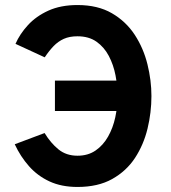

<svg xmlns="http://www.w3.org/2000/svg" viewBox="-20 -731 677 762"><path d="M287.5 11Q224 11 176.5 -11Q129 -33 95 -71.5Q61 -110 38.5 -158.5L157 -203Q181 -163.5 212 -138.2Q243 -113 287.5 -113Q329.5 -113 359.5 -133.8Q389.5 -154.5 409 -189Q428.5 -223.5 437.5 -265.5Q446.5 -307.5 446.5 -350Q446.5 -390 438.5 -431.8Q430.5 -473.5 412 -508.8Q393.5 -544 363 -565.5Q332.5 -587 287.5 -587Q256 -587 233.2 -576.8Q210.5 -566.5 192.5 -547.8Q174.5 -529 157.5 -503.5L41.5 -557Q58.5 -596 90.8 -631.2Q123 -666.5 172 -688.8Q221 -711 287.5 -711Q368 -711 424 -678.5Q480 -646 514.8 -592.8Q549.5 -539.5 565.2 -475.8Q581 -412 581 -350Q581 -284.5 565.5 -220.5Q550 -156.5 515.8 -104.2Q481.5 -52 425.2 -20.5Q369 11 287.5 11ZM198 -290.5V-411H556V-290.5Z"/></svg>

Font: Undotted
Style: Bold
Weight: 700
Designer: Delve Withrington, Dave Bailey, Thomas Jockin
Foundry: Delve Fonts LLC
Version: Version 4.000